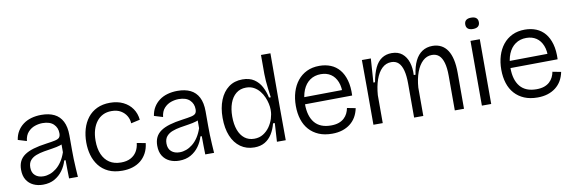

<svg xmlns="http://www.w3.org/2000/svg" viewBox="-51 -1090 4478 1501"><g transform="rotate(-10 2188.0 -339.5)"><path d="M195 13Q153 13 119 -3Q85 -19 65 -51Q45 -83 45 -132Q45 -170 58.5 -198Q72 -226 100 -245.5Q128 -265 171.5 -278Q215 -291 275 -299Q319 -305 344.5 -310.5Q370 -316 380 -327Q390 -338 390 -361Q390 -405 360.5 -433.5Q331 -462 273 -462Q243 -462 212 -451.5Q181 -441 157.5 -415.5Q134 -390 129 -345L60 -366Q66 -405 84 -434.5Q102 -464 130 -485Q158 -506 195 -516.5Q232 -527 275 -527Q335 -527 377 -506.5Q419 -486 441.5 -442.5Q464 -399 464 -331V-215Q464 -182 465 -144.5Q466 -107 468.5 -70Q471 -33 473 0H403Q402 -38 401.5 -73.5Q401 -109 401 -145H390Q378 -103 352 -67Q326 -31 287 -9Q248 13 195 13ZM210 -51Q236 -51 262 -60.5Q288 -70 312.5 -89.5Q337 -109 357 -139Q377 -169 391 -210V-293L419 -292Q405 -275 377.5 -266.5Q350 -258 316 -253Q282 -248 247.5 -242Q213 -236 184 -225Q155 -214 137 -193Q119 -172 119 -136Q119 -95 144 -73Q169 -51 210 -51Z M825 13Q760 13 714.5 -8.5Q669 -30 640 -67.5Q611 -105 597.5 -152.5Q584 -200 584 -253Q584 -310 598.5 -359.5Q613 -409 642.5 -447Q672 -485 716.5 -506Q761 -527 819 -527Q879 -527 924 -505Q969 -483 995.5 -444.5Q1022 -406 1027 -356L956 -340Q955 -371 939 -398.5Q923 -426 893.5 -443.5Q864 -461 820 -461Q782 -461 752.5 -446.5Q723 -432 702 -405Q681 -378 669.5 -340Q658 -302 658 -254Q658 -191 677.5 -146Q697 -101 734 -76.5Q771 -52 826 -52Q870 -52 901 -68Q932 -84 950 -113Q968 -142 972 -181L1041 -168Q1036 -123 1017.5 -89Q999 -55 971 -32.5Q943 -10 906 1.5Q869 13 825 13Z M1276 13Q1234 13 1200 -3Q1166 -19 1146 -51Q1126 -83 1126 -132Q1126 -170 1139.5 -198Q1153 -226 1181 -245.5Q1209 -265 1252.5 -278Q1296 -291 1356 -299Q1400 -305 1425.5 -310.5Q1451 -316 1461 -327Q1471 -338 1471 -361Q1471 -405 1441.5 -433.5Q1412 -462 1354 -462Q1324 -462 1293 -451.5Q1262 -441 1238.5 -415.5Q1215 -390 1210 -345L1141 -366Q1147 -405 1165 -434.5Q1183 -464 1211 -485Q1239 -506 1276 -516.5Q1313 -527 1356 -527Q1416 -527 1458 -506.5Q1500 -486 1522.5 -442.5Q1545 -399 1545 -331V-215Q1545 -182 1546 -144.5Q1547 -107 1549.5 -70Q1552 -33 1554 0H1484Q1483 -38 1482.5 -73.5Q1482 -109 1482 -145H1471Q1459 -103 1433 -67Q1407 -31 1368 -9Q1329 13 1276 13ZM1291 -51Q1317 -51 1343 -60.5Q1369 -70 1393.5 -89.5Q1418 -109 1438 -139Q1458 -169 1472 -210V-293L1500 -292Q1486 -275 1458.5 -266.5Q1431 -258 1397 -253Q1363 -248 1328.5 -242Q1294 -236 1265 -225Q1236 -214 1218 -193Q1200 -172 1200 -136Q1200 -95 1225 -73Q1250 -51 1291 -51Z M1873 13Q1810 13 1763.5 -20Q1717 -53 1692 -113.5Q1667 -174 1667 -257Q1667 -337 1691.5 -398Q1716 -459 1761.5 -493Q1807 -527 1871 -527Q1927 -527 1963.5 -502.5Q2000 -478 2021 -438Q2042 -398 2052 -351H2066Q2061 -385 2057 -418.5Q2053 -452 2050.5 -483Q2048 -514 2048 -539V-690H2123L2122 -250L2123 0H2053L2062 -147H2048Q2036 -100 2013.5 -64Q1991 -28 1956.5 -7.5Q1922 13 1873 13ZM1884 -54Q1924 -54 1954.5 -73Q1985 -92 2006 -122Q2027 -152 2037.5 -186Q2048 -220 2048 -249V-259Q2048 -278 2042.5 -303.5Q2037 -329 2025.5 -356Q2014 -383 1995 -406.5Q1976 -430 1949.5 -444.5Q1923 -459 1888 -459Q1841 -459 1808.5 -432.5Q1776 -406 1759.5 -360Q1743 -314 1743 -254Q1743 -193 1759.5 -148Q1776 -103 1807.5 -78.5Q1839 -54 1884 -54Z M2490 13Q2430 13 2385 -6Q2340 -25 2309 -59.5Q2278 -94 2262.5 -142.5Q2247 -191 2247 -250Q2247 -309 2262.5 -359.5Q2278 -410 2308 -447.5Q2338 -485 2381.5 -506Q2425 -527 2482 -527Q2531 -527 2571.5 -510.5Q2612 -494 2640.5 -460Q2669 -426 2683.5 -374.5Q2698 -323 2695 -254L2292 -250V-306L2648 -310L2624 -270Q2628 -332 2611 -374.5Q2594 -417 2561 -439Q2528 -461 2482 -461Q2432 -461 2395.5 -435.5Q2359 -410 2339.5 -363Q2320 -316 2320 -251Q2320 -156 2363 -104Q2406 -52 2492 -52Q2528 -52 2553.5 -61Q2579 -70 2596.5 -86Q2614 -102 2624 -122.5Q2634 -143 2638 -165L2705 -152Q2697 -113 2679.5 -83Q2662 -53 2634.5 -31.5Q2607 -10 2571 1.5Q2535 13 2490 13Z M2819 0V-288L2818 -514H2889L2876 -325H2889Q2901 -393 2922.5 -438Q2944 -483 2977.5 -505Q3011 -527 3056 -527Q3107 -527 3139 -500.5Q3171 -474 3185.5 -429Q3200 -384 3197 -328H3211Q3220 -393 3241.5 -437Q3263 -481 3298 -504Q3333 -527 3380 -527Q3418 -527 3448 -511.5Q3478 -496 3498 -465.5Q3518 -435 3528 -390Q3538 -345 3538 -286V0H3465V-275Q3465 -337 3453.5 -377.5Q3442 -418 3420 -438Q3398 -458 3363 -458Q3322 -458 3290.5 -428.5Q3259 -399 3239.5 -346.5Q3220 -294 3215 -225V0H3142V-269Q3142 -332 3131 -374Q3120 -416 3098 -437Q3076 -458 3041 -458Q2998 -458 2966.5 -427.5Q2935 -397 2916.5 -343.5Q2898 -290 2893 -222V0Z M3680 0V-514H3754V0ZM3716 -602Q3689 -602 3675.5 -613.5Q3662 -625 3662 -647Q3662 -669 3675.5 -680.5Q3689 -692 3716 -692Q3743 -692 3756.5 -680.5Q3770 -669 3770 -647Q3770 -625 3756.5 -613.5Q3743 -602 3716 -602Z M4121 13Q4061 13 4016 -6Q3971 -25 3940 -59.5Q3909 -94 3893.5 -142.5Q3878 -191 3878 -250Q3878 -309 3893.5 -359.5Q3909 -410 3939 -447.5Q3969 -485 4012.5 -506Q4056 -527 4113 -527Q4162 -527 4202.5 -510.5Q4243 -494 4271.5 -460Q4300 -426 4314.5 -374.5Q4329 -323 4326 -254L3923 -250V-306L4279 -310L4255 -270Q4259 -332 4242 -374.5Q4225 -417 4192 -439Q4159 -461 4113 -461Q4063 -461 4026.5 -435.5Q3990 -410 3970.5 -363Q3951 -316 3951 -251Q3951 -156 3994 -104Q4037 -52 4123 -52Q4159 -52 4184.5 -61Q4210 -70 4227.5 -86Q4245 -102 4255 -122.5Q4265 -143 4269 -165L4336 -152Q4328 -113 4310.5 -83Q4293 -53 4265.5 -31.5Q4238 -10 4202 1.5Q4166 13 4121 13Z"/></g></svg>

Font: Bricolage Grotesque 36pt Light
Style: Regular
Weight: 300
Designer: Mathieu Triay
Foundry: Atelier Triay
Version: Version 1.001;gftools[0.9.33.dev8+g029e19f]